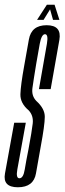

<svg xmlns="http://www.w3.org/2000/svg" viewBox="-50 -786 273 811"><path d="M25.5 5Q92 5 102 -53.8Q112 -112.5 122 -166.5Q139 -257.5 139.2 -292.2Q139.5 -327 103.5 -359.5Q82.5 -381 87 -414Q91.5 -447 103 -516.5Q110.5 -561.5 118 -601.5Q125.5 -641.5 140 -641.5Q155 -641.5 148.2 -601.5Q141.5 -561.5 114.5 -409.5H164Q190 -555.5 200.8 -617.5Q211.5 -679.5 147 -679.5Q82.5 -679.5 72 -619.2Q61.5 -559 52 -507Q37.5 -426.5 36.2 -388.2Q35 -350 71.5 -319.5Q92 -297 88.2 -264.2Q84.5 -231.5 70.5 -156.5Q60.5 -107 54.5 -70Q48.5 -33 32 -33Q16.5 -33 23.2 -70.2Q30 -107.5 59 -267.5H10Q-18.5 -111 -29 -53Q-39.5 5 25.5 5ZM106.5 -702H134L161.5 -746.5L174 -702H201L180.5 -766H148Z"/></svg>

Font: Anybody UltraCondensed Light
Style: Italic
Weight: 300
Width: 1
Italic angle: -10°
Version: Version 1.113;gftools[0.9.25]